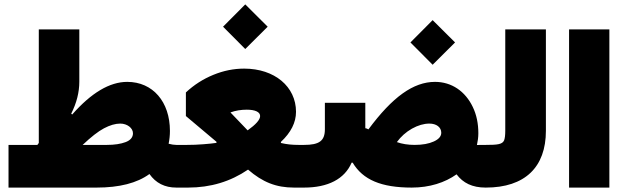

<svg xmlns="http://www.w3.org/2000/svg" viewBox="-20 -850 2833 870"><path d="M18.6 -193.4V0H418C521 0 601.1 -20.5 657.2 -61.5C686 -20.5 726.6 0 778.8 0H779.3V-193.4H778.8C768.6 -193.4 756.8 -195.3 744.1 -198.7C748 -217.8 750 -237.3 750 -256.8C750 -388.7 672.4 -479 556.6 -479C477.1 -479 394 -429.7 307.1 -331.1L302.7 -335C327.1 -383.3 339.4 -431.6 339.4 -480V-716.8H155.8V-202.1C153.3 -198.7 151.4 -196.8 149.4 -193.4ZM354.5 -193.4C392.1 -229 424.3 -254.4 451.2 -268.6C478 -282.7 502.4 -290 524.9 -290C556.2 -290 582.5 -270 582.5 -246.1C582.5 -228 571.3 -214.4 549.3 -206.1C527.3 -197.8 499 -193.4 464.4 -193.4Z M1091.3 -627.9 1192.9 -729 1091.3 -830.1 990.7 -729ZM1086.4 -539.1C1039.1 -539.1 992.7 -529.8 946.3 -510.7C899.9 -491.7 858.9 -465.3 822.3 -431.2V-324.2L960.9 -207.5V-202.6C945.3 -200.2 925.3 -198.2 900.4 -196.3C875.5 -194.3 851.1 -193.4 827.1 -193.4H779.3C761.7 -193.4 754.4 -165.5 754.4 -97.2C754.4 -28.3 761.7 0 779.3 0H832.5C934.1 0 1024.4 -27.3 1104 -81.5C1169.9 -24.4 1231.4 0 1312 0H1356V-193.4H1333.5C1303.7 -193.4 1279.8 -195.8 1252.9 -202.1V-207C1298.3 -249.5 1321.3 -294.9 1321.3 -343.3C1321.3 -457.5 1224.1 -539.1 1086.4 -539.1ZM1098.1 -353C1136.7 -353 1158.7 -342.3 1158.7 -324.2C1158.7 -307.6 1139.6 -286.1 1102.1 -259.3L1024.9 -339.8V-340.8C1047.9 -349.1 1072.3 -353 1098.1 -353Z M1452.1 -264.2C1452.1 -211.4 1426.3 -193.4 1357.9 -193.4H1356C1338.4 -193.4 1331.1 -165.5 1331.1 -97.2C1331.1 -27.3 1338.4 0 1356 0H1357.9C1465.8 0 1541.5 -38.6 1573.2 -112.8H1578.1C1624.5 -35.2 1707.5 0 1845.7 0C1926.3 0 1996.1 -22.5 2048.8 -60.1C2078.1 -21 2119.6 0 2180.7 0H2181.2V-193.4H2161.6C2155.3 -193.4 2148.4 -193.4 2141.1 -192.9C2145 -210.4 2147.5 -228 2147.5 -246.1C2147.5 -290.5 2139.2 -330.6 2122.1 -365.7C2088.4 -436 2026.9 -479 1951.2 -479C1853 -479 1758.3 -410.6 1649.4 -263.7C1645.5 -265.6 1640.6 -268.6 1635.3 -269V-384.3H1452.1ZM1940.4 -556.6 2042 -657.7 1940.4 -758.8 1839.8 -657.7ZM1925.8 -290C1957.5 -290 1979.5 -273.4 1979.5 -248.5C1979.5 -232.4 1968.3 -219.2 1945.8 -209C1923.3 -198.7 1894.5 -193.4 1858.9 -193.4C1828.6 -193.4 1801.8 -197.8 1778.3 -206.1C1796.4 -231 1819.3 -251.5 1846.7 -267.1C1874 -282.2 1900.4 -290 1925.8 -290Z M2181.2 -193.4C2173.8 -193.4 2167.5 -187 2162.6 -174.8C2158.2 -162.1 2155.8 -136.2 2155.8 -97.2C2155.8 -58.1 2158.2 -32.2 2162.6 -19.5C2167.5 -6.3 2173.8 0 2181.2 0C2358.9 0 2453.6 -92.8 2453.6 -257.3V-716.8H2269.5V-257.3C2269.5 -237.3 2267.6 -222.7 2264.2 -213.9C2256.3 -195.8 2233.9 -193.4 2181.2 -193.4Z M2741.2 -716.8H2558.6V0H2741.2Z"/></svg>

Font: Estedad Black
Style: Regular
Weight: 900
Designer: Amin Abedi
Version: Version 7.3